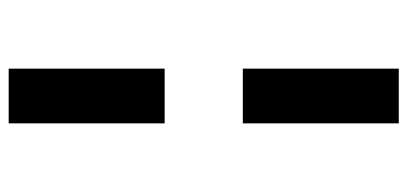

<svg xmlns="http://www.w3.org/2000/svg" viewBox="-268 -532 938 442"><g transform="rotate(-90 201.0 -311.0)"><path d="M138 -401H264V-760H138ZM138 138H264V-221H138Z"/></g></svg>

Font: Braiins Sans
Style: Bold
Weight: 700
Designer: Mike Abbink, Paul van der Laan, Pieter van Rosmalen, Jiri Chlebus, Lubos Buracinsky
Foundry: Bold Monday, Sudetype
Version: Version 1.000;hotconv 1.0.109;makeotfexe 2.5.65596